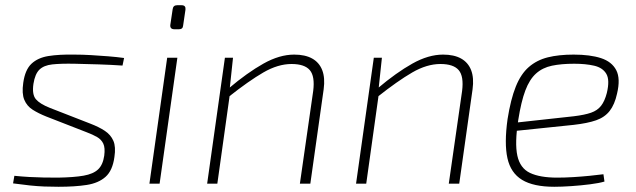

<svg xmlns="http://www.w3.org/2000/svg" viewBox="-20 -703 2434 735"><path d="M264 -494Q296 -494 329 -492Q362 -490 394 -487.5Q426 -485 455 -481L449 -452Q405 -455 358.5 -456.5Q312 -458 265 -459Q213 -460 180.5 -456.5Q148 -453 131 -436.5Q114 -420 108 -382Q102 -341 117.5 -323Q133 -305 171 -290L325 -230Q359 -217 381.5 -202Q404 -187 414 -164Q424 -141 418 -102Q411 -50 384 -26Q357 -2 312 5Q267 12 204 12Q176 12 150 11Q124 10 95 7Q66 4 30 -1L35 -30Q65 -27 92 -25.5Q119 -24 146 -23.5Q173 -23 202 -23Q263 -24 300 -30.5Q337 -37 355.5 -54.5Q374 -72 379 -107Q383 -137 375.5 -153Q368 -169 351.5 -178.5Q335 -188 311 -197L157 -257Q127 -269 105 -283Q83 -297 73 -321Q63 -345 69 -386Q76 -436 100.5 -459Q125 -482 165.5 -488.5Q206 -495 264 -494Z M659 -482 591 0H552L620 -482ZM675 -683Q684 -683 687.5 -678.5Q691 -674 690 -666L681 -605Q680 -591 665 -591H648Q630 -591 632 -608L641 -668Q643 -683 658 -683Z M1106 -494Q1148 -494 1175 -479Q1202 -464 1213.5 -434.5Q1225 -405 1219 -361L1168 0H1128L1179 -355Q1186 -411 1166 -434.5Q1146 -458 1096 -458Q1044 -458 988 -425.5Q932 -393 855 -332L856 -365Q927 -425 988.5 -459.5Q1050 -494 1106 -494ZM872 -482 859 -360 860 -343 812 0H773L841 -482Z M1676 -494Q1718 -494 1745 -479Q1772 -464 1783.5 -434.5Q1795 -405 1789 -361L1738 0H1698L1749 -355Q1756 -411 1736 -434.5Q1716 -458 1666 -458Q1614 -458 1558 -425.5Q1502 -393 1425 -332L1426 -365Q1497 -425 1558.5 -459.5Q1620 -494 1676 -494ZM1442 -482 1429 -360 1430 -343 1382 0H1343L1411 -482Z M2176 -494Q2239 -494 2280.5 -480.5Q2322 -467 2339 -434.5Q2356 -402 2342 -344Q2333 -303 2314 -278.5Q2295 -254 2262 -242.5Q2229 -231 2176 -225L1935 -200L1940 -232L2177 -258Q2218 -263 2242.5 -271.5Q2267 -280 2281 -298Q2295 -316 2303 -347Q2315 -397 2301 -420.5Q2287 -444 2254.5 -451.5Q2222 -459 2178 -459Q2129 -459 2093 -451.5Q2057 -444 2032 -421.5Q2007 -399 1991 -356.5Q1975 -314 1964 -244Q1950 -155 1960.5 -107Q1971 -59 2009 -41Q2047 -23 2113 -23Q2142 -23 2174.5 -25Q2207 -27 2237 -30Q2267 -33 2290 -36L2294 -8Q2274 -2 2239 2.5Q2204 7 2167 9.5Q2130 12 2102 12Q2022 12 1978.5 -14.5Q1935 -41 1922.5 -97.5Q1910 -154 1923 -247Q1935 -323 1954.5 -371.5Q1974 -420 2004.5 -446.5Q2035 -473 2077 -483.5Q2119 -494 2176 -494Z"/></svg>

Font: Exo 2 ExtraLight
Style: Italic
Weight: 250
Italic angle: -8°
Designer: Natanael Gama
Foundry: Natanael Gama
Version: Version 2.010